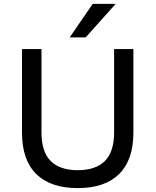

<svg xmlns="http://www.w3.org/2000/svg" viewBox="-20 -957 799 986"><path d="M379 9Q240 9 166.5 -63Q93 -135 93 -276V-705H193V-278Q193 -177 240.5 -130Q288 -83 379 -83Q471 -83 518.5 -130Q566 -177 566 -278V-705H665V-276Q665 -136 592 -63.5Q519 9 379 9ZM338 -765 456 -937H574L420 -765Z"/></svg>

Font: Nunito Sans 12pt ExtraLight 8pt Medium
Style: Regular
Weight: 500
Version: Version 3.101;gftools[0.9.27]